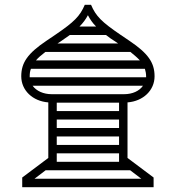

<svg xmlns="http://www.w3.org/2000/svg" viewBox="-20 -775 728 795"><path d="M331 -755C311 -708 287 -684 209 -631L172 -606C95 -554 68 -516 68 -459C68 -401 115 -356 180 -351V-121L72 -40V0H616V-40L508 -121V-351C573 -356 620 -401 620 -459C620 -516 593 -554 516 -606L479 -631C401 -684 377 -708 357 -755ZM103 -459C103 -470 104 -480 108 -490H580C583 -480 585 -470 585 -459V-455H103ZM194 -385C160 -385 131 -398 115 -420H572C557 -398 528 -385 494 -385ZM169 -70H519L565 -35H123ZM129 -525C138 -536 151 -547 168 -560H520C536 -547 549 -536 559 -525ZM215 -280H473V-245H215ZM215 -350H473V-315H215ZM215 -140H473V-105H215ZM215 -210H473V-175H215ZM269 -630H419C430 -621 443 -612 459 -602L469 -595H218L229 -602ZM309 -665C324 -680 335 -695 344 -712C353 -695 363 -680 378 -665Z"/></svg>

Font: IBM Plex Arabic Thin
Style: Regular
Weight: 100
Designer: Mike Abbink, Paul van der Laan, Pieter van Rosmalen, Wael Morcos, Khajak Apelian
Foundry: Bold Monday
Version: Version 1.0